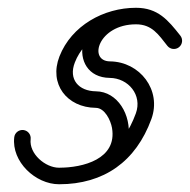

<svg xmlns="http://www.w3.org/2000/svg" viewBox="-20 -480 483 488"><path d="M325.6 -460.2C243.7 -460.2 161.7 -415 131.1 -336.6C103.8 -266.4 150.1 -206.7 223.5 -205.9C246.7 -205.6 261.4 -173.7 264.7 -154.7C278.1 -75.7 191 -53.7 130.1 -53.7C118.5 -53.7 109.1 -44.3 109.1 -32.7C109.1 -21.1 118.5 -11.7 130.1 -11.7C365.8 -11.7 333.5 -246.7 224 -247.9C179.9 -248.4 153.4 -278.2 170.3 -321.4C194.5 -383.6 261.1 -418.2 325.6 -418.2C337.2 -418.2 346.6 -427.6 346.6 -439.2C346.6 -450.8 337.2 -460.2 325.6 -460.2ZM438.3 -389.5C407.2 -428.9 381.4 -460.2 325.6 -460.2C167.8 -460.2 148.1 -283.2 259 -282C306.2 -281.5 342.2 -238.4 325.3 -191.9C292 -100.6 226.9 -53.7 130.1 -53.7C95.2 -53.7 53.6 -89.1 57.9 -126.2C59.3 -137.8 51 -148.2 39.5 -149.5C28 -150.8 17.5 -142.6 16.2 -131.1C9 -68.9 70.2 -11.7 130.1 -11.7C244.5 -11.7 325.5 -69.7 364.8 -177.5C391.5 -251 335.6 -323.2 259.5 -324C202.8 -324.6 230.1 -418.2 325.6 -418.2C366.5 -418.2 383 -391.8 405.4 -363.5C412.6 -354.4 425.8 -352.8 434.9 -360C444 -367.2 445.5 -380.4 438.3 -389.5Z"/></svg>

Font: FRB American Cursive Guidelines Arrows Medium
Style: Italic
Weight: 500
Italic angle: -25°
Version: Version 2.0;Modular Font Editor K font №1